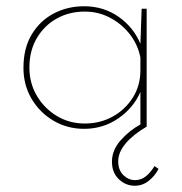

<svg xmlns="http://www.w3.org/2000/svg" viewBox="-20 -406 583 614"><path d="M249 6Q195 6 151 -20Q107 -46 81 -90Q55 -134 55 -189Q55 -252 81.5 -296Q108 -340 152 -363Q196 -386 249 -386Q311 -386 359 -352.5Q407 -319 429 -266L433 -378H449V-1Q406 24 382 52.5Q358 81 358 110Q358 138 374.5 154Q391 170 412 170Q432 170 447.5 157Q463 144 474 125L487 134Q476 156 456 172Q436 188 411 188Q382 188 360 167Q338 146 338 111Q338 74 366 42.5Q394 11 429 -8V-112Q407 -61 358.5 -27.5Q310 6 249 6ZM251 -11Q300 -11 340 -33Q380 -55 404.5 -93.5Q429 -132 429 -181V-222Q421 -263 395.5 -296Q370 -329 332.5 -349Q295 -369 251 -369Q202 -369 162 -347Q122 -325 98 -284.5Q74 -244 74 -190Q74 -140 98 -99.5Q122 -59 162 -35Q202 -11 251 -11Z"/></svg>

Font: Synthetic Thin
Style: Regular
Weight: 100
Designer: Santiago Orozco
Foundry: Typemade
Version: Version 2.000; ttfautohint (v1.8.4.7-5d5b)